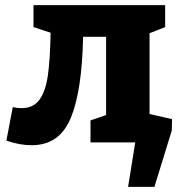

<svg xmlns="http://www.w3.org/2000/svg" viewBox="-20 -557 706 751"><path d="M565 -111 653 -91 652 -47 584 174H481L509 0H334V-86L395 -107V-413H305Q301 -203 257 -96Q213 11 104 11Q56 11 5 -7L30 -138Q47 -134 65 -134Q110 -134 134 -166.5Q158 -199 167 -260.5Q176 -322 178 -429L111 -451V-537H626V-451L565 -427Z"/></svg>

Font: Bitter Pro ExtraBold
Style: Regular
Weight: 800
Designer: Sol Matas, and Bitter project Authors
Foundry: Sol Matas
Version: Version 1.010